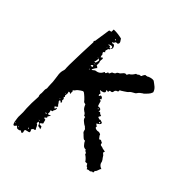

<svg xmlns="http://www.w3.org/2000/svg" viewBox="-127 -627 721 742"><g transform="rotate(30 233.5 -256.0)"><path d="M20 -17Q20 -21 22 -35Q23 -43 25 -48Q31 -66 34 -86Q39 -110 52 -148Q50 -156 55 -166L57 -174L59 -183L60 -185V-186Q62 -188 64 -193L65 -199L68 -213L71 -226L73 -240L75 -255Q76 -270 83 -282Q88 -288 89 -298L91 -306L93 -314Q99 -335 111 -375L130 -436Q127 -442 133 -444Q139 -457 160 -506H170L171 -509L172 -512Q172 -516 174 -518L185 -515L196 -511L205 -507L215 -502L217 -496L219 -490Q221 -482 214 -478Q205 -481 202 -477L201 -475L199 -474Q198 -473 193 -473Q193 -469 195 -469H200Q206 -468 207 -458Q207 -448 200 -448Q200 -442 192 -442Q192 -439 190 -437L188 -434Q185 -431 189 -425Q177 -424 184 -412L183 -409V-406Q182 -403 184 -399L186 -401L189 -402Q191 -404 193 -400L192 -395L190 -391Q188 -384 189 -381Q190 -380 188 -374L187 -370L185 -366Q188 -365 193 -357Q190 -356 184 -350L180 -346L176 -342Q181 -340 185 -343L190 -345H194Q212 -342 225 -358H227Q228 -354 233 -358L235 -361L238 -364Q242 -360 245 -364L248 -368L251 -371Q260 -372 263 -374L266 -377Q267 -381 279 -383L285 -387L291 -391Q298 -395 305 -391L306 -393L308 -396L310 -397Q312 -398 312 -399Q321 -400 334 -413Q337 -412 340 -413L343 -414L346 -416Q358 -413 359 -420Q366 -427 368 -427L371 -426H375Q379 -425 381 -427Q398 -429 406 -424L414 -414L420 -406Q427 -396 427 -384Q421 -375 414 -371L406 -366L397 -361Q395 -361 392.5 -360Q390 -359 388 -358Q386 -357 385 -357Q378 -354 373 -349Q370 -346 359 -344L352 -342Q348 -340 346 -339Q342 -335 328 -331Q323 -329 317 -327.5Q311 -326 310 -326Q312 -320 304 -318H301L297 -316Q295 -315 293 -310Q292 -306 288 -305Q285 -304 279 -306Q276 -302 275 -298L271 -300L267 -302Q265 -300 267 -298V-293Q264 -288 257 -288H251L244 -289Q254 -278 253 -277L252 -276L251 -275Q250 -274 250 -269Q253 -266 255 -269L256 -271Q257 -272 259 -272Q267 -270 267 -260Q264 -260 262 -258Q262 -256 264 -256L266 -255L268 -254Q268 -237 269 -231Q289 -229 281 -214Q288 -217 289 -213L290 -211L292 -209Q293 -207 298 -205L296 -201L293 -199L291 -196Q291 -194 300 -189Q305 -192 308 -186Q311 -187 312.5 -185Q314 -183 314 -178Q311 -175 309 -174L306 -173L302 -171Q299 -171 298 -172Q298 -163 305 -162Q300 -157 305 -152Q308 -149 315 -147Q324 -148 331 -140Q330 -136 333 -131L335 -126L337 -122Q342 -125 346 -122L350 -118L354 -115Q350 -112 354 -106L357 -104L360 -103Q364 -101 365 -100Q366 -98 372 -96L376 -94L380 -92Q374 -86 377 -84L378 -81L381 -78L385 -66Q387 -63 389 -54V-45Q391 -34 402 -27Q398 -25 397 -23L393 -17Q389 -10 383 -8V-5L382 -2Q381 2 376 -1Q369 3 365 2L364 1H361Q359 0 353 2Q353 1 352 -2Q352 -4 351 -5L348 -7Q346 -9 344 -18L334 -20Q329 -35 319 -45Q320 -52 316 -54L313 -57Q312 -58 312 -62Q302 -64 298 -73L294 -82L292 -91Q287 -89 281 -99L276 -107Q275 -110 272 -113Q270 -117 270 -120V-129Q268 -131 267 -133L266 -135L265 -137Q257 -144 252 -152Q245 -161 247 -170L244 -171L241 -172Q240 -179 237 -183L234 -186L231 -190Q225 -196 223 -213L217 -216Q215 -217 213 -221Q213 -223 205 -236Q198 -247 194 -251Q190 -253 188 -252L181 -250L176 -248L171 -246Q165 -243 162 -240Q159 -237 154 -236V-234L155 -232Q156 -229 154 -227Q153 -226 153 -218Q146 -226 142 -222Q144 -218 142 -213L140 -208L138 -203Q138 -202 139 -201Q140 -200 140 -198L139 -197Q138 -196 136 -196Q143 -188 138 -183V-180L140 -177Q141 -173 138 -170L135 -174L132 -177Q130 -178 129.5 -177Q129 -176 128 -172L131 -165Q133 -159 133 -158Q133 -157 135 -155Q136 -154 136 -153Q135 -150 131 -149L127 -148Q126 -148 124 -146L125 -144L126 -142Q128 -139 130 -139Q131 -145 135 -146Q138 -138 128 -131Q129 -128 126 -126H118Q120 -116 116 -110Q119 -104 128 -110Q129 -109 128 -108L126 -105Q125 -102 120 -100Q122 -95 119 -93Q118 -92 112 -90Q111 -88 113 -86.5Q115 -85 119 -84V-67Q95 -59 119 -54L120 -48V-42L116 -45L113 -47Q106 -48 106 -54V-57L105 -59Q103 -63 101 -64Q100 -65 99.5 -63.5Q99 -62 98 -60Q96 -56 97 -55Q101 -54 103 -45L104 -38L106 -32Q105 -28 96 -30L93 -27Q92 -26 91 -25Q90 -24 89 -24Q93 -20 91 -12Q88 -10 81 -11H75Q71 -11 70 -10L69 -5V1Q67 6 65 6Q64 6 62 4L57 -1Q52 4 40 -1L39 -3L38 -5Q37 -8 34 -9Q20 5 20 -17ZM184 -457 187 -456H190L194 -455Q193 -451 195 -449Q197 -447 200 -448Q206 -456 199 -459Q190 -461 184 -457ZM174 -378 173 -377 172 -376Q170 -374 171 -373H174L177 -372L178 -374L180 -377L183 -383Q186 -389 179 -390Q179 -394 172 -394Q180 -392 178 -388L176 -383ZM175 -352Q176 -358 173.5 -358.5Q171 -359 165 -354Q171 -350 175 -352ZM112 -105 111 -107 110 -108Q108 -110 105 -109Q108 -104 112 -105ZM171 -366Q176 -364 181 -366Q174 -367 171 -366ZM308 -177Q309 -178 308 -179V-182L306 -181L303 -180Q305 -175 308 -177ZM79 -18Q82 -25 78 -26Q77 -24 79 -18ZM196 -488 202 -484Q200 -492 196 -488ZM277 -223 276 -224H274L273 -223V-222Q274 -220 275 -221L276 -222ZM102 -70Q101 -73 97 -71Q99 -69 102 -70ZM41 -10V-5Q46 -10 41 -10ZM171 -339H169L168 -340Q166 -340 167 -337Q169 -337 171 -339ZM129 -182Q128 -185 126 -183Q126 -180 129 -182ZM135 -212H133L134 -211L135 -209Q136 -209 136 -210L135 -211ZM24 -14Q26 -16 26 -17Q25 -18 23 -16Q24 -15 24 -14ZM184 -445H186Q186 -447 185 -447Q185 -446 184 -445Z"/></g></svg>

Font: Kom-post
Style: Regular
Weight: 400
Designer: @guaschetti
Foundry: guaschetti
Version: Version 1.00 December 6, 2021, initial release